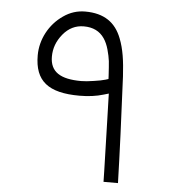

<svg xmlns="http://www.w3.org/2000/svg" viewBox="-47 -655 622 699"><g transform="rotate(5 263.5 -306.0)"><path d="M78.1 -438C78.1 -343.8 128.4 -304.7 242.2 -304.7C274.9 -304.7 303.7 -308.6 329.6 -316.4L348.1 -321.8L348.6 -302.7C349.1 -285.2 349.6 -256.8 351.1 -217.3C352.1 -177.7 353 -137.2 354.5 -94.7C356 -52.2 356.4 -20.5 356.9 0H409.7C406.7 -107.4 401.4 -236.8 394 -388.7C390.6 -445.8 384.8 -487.3 369.6 -525.9C348.1 -581.5 306.6 -611.8 236.8 -611.8C208 -611.8 181.6 -603.5 157.2 -586.4C107.9 -552.7 78.1 -496.1 78.1 -438ZM236.3 -557.6C270 -557.6 294.9 -545.4 311.5 -521C318.8 -510.3 324.7 -497.1 329.1 -481.4C333.5 -465.8 336.4 -451.7 337.9 -439.5C339.4 -426.8 340.3 -409.2 341.8 -386.2L342.3 -374.5L331.5 -371.1C321.3 -368.2 307.6 -365.2 289.6 -362.8C271.5 -359.9 256.3 -358.4 243.7 -358.4C168 -358.4 129.9 -381.8 129.9 -438C129.9 -468.3 140.1 -495.6 160.6 -520.5C181.2 -545.4 206.5 -557.6 236.3 -557.6Z"/></g></svg>

Font: Shabnam Thin
Style: Regular
Weight: 100
Foundry: DejaVu fonts team - Redesigned by Saber Rastikerdar - Based on Vazir font
Version: Version 5.0.1